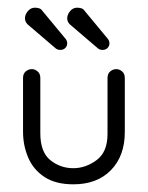

<svg xmlns="http://www.w3.org/2000/svg" viewBox="-20 -470 385 500"><path d="M260 -267Q260 -278 267 -284Q274 -290 283 -290Q291 -290 298 -284Q305 -278 305 -267V-126Q305 -64 269 -27Q233 10 171 10Q125 10 96 -9Q67 -28 53.5 -59.5Q40 -91 40 -127V-267Q40 -278 47 -284Q54 -290 63 -290Q71 -290 78 -284Q85 -278 85 -267V-123Q85 -74 111 -53Q137 -32 171 -32Q203 -32 231.5 -53Q260 -74 260 -121ZM149 -371Q155 -365 155 -357Q155 -350 150 -345Q145 -340 137 -340Q130 -340 125 -344L56 -403Q45 -411 45 -422Q45 -432 52.5 -441Q60 -450 71 -450Q76 -450 81.5 -448.5Q87 -447 91 -441ZM259 -371Q265 -365 265 -357Q265 -350 260 -345Q255 -340 247 -340Q240 -340 235 -344L166 -403Q155 -411 155 -422Q155 -432 162.5 -441Q170 -450 181 -450Q186 -450 191.5 -448.5Q197 -447 201 -441Z"/></svg>

Font: Dongle Light
Style: Regular
Weight: 300
Designer: Yanghee Ryu
Foundry: Yanghee Ryu
Version: Version 2.000